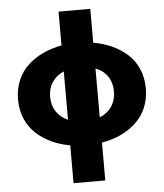

<svg xmlns="http://www.w3.org/2000/svg" viewBox="-60 -755 859 1007"><g transform="rotate(-5 370.0 -251.5)"><path d="M286.1 200.2V1Q233.9 -8.3 189.5 -28.8Q145 -49.3 109.9 -81.1Q74.7 -112.8 54.4 -159.4Q34.2 -206.1 34.2 -262.2Q34.2 -318.4 54.4 -364.7Q74.7 -411.1 110.1 -442.9Q145.5 -474.6 189.7 -495.1Q233.9 -515.6 286.1 -524.9V-703.1H453.1V-524.9Q506.3 -515.6 551 -495.1Q595.7 -474.6 631.3 -442.9Q667 -411.1 687 -364.7Q707 -318.4 707 -262.2Q707 -216.8 693.8 -177.7Q680.7 -138.7 657.2 -109.4Q633.8 -80.1 601.6 -57.4Q569.3 -34.7 532.2 -20.5Q495.1 -6.3 453.1 1V200.2ZM203.1 -262.2Q203.1 -216.8 225.1 -183.6Q247.1 -150.4 286.1 -133.8V-388.2Q247.1 -371.6 225.1 -338.9Q203.1 -306.2 203.1 -262.2ZM539.1 -262.2Q539.1 -307.1 516.6 -340.3Q494.1 -373.5 453.1 -389.2V-131.8Q494.1 -148.4 516.6 -182.1Q539.1 -215.8 539.1 -262.2Z"/></g></svg>

Font: LT Superior Black
Style: Regular
Weight: 900
Designer: Daniel Lyons
Foundry: LyonsType
Version: Version 2.005